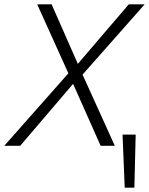

<svg xmlns="http://www.w3.org/2000/svg" viewBox="-27 -678 693 893"><path d="M646 -658 357 -331 507 0H441L313 -288L67 0H-7L291 -337L146 -658H213L335 -381L572 -658ZM553 195 543 -52H604L598 195Z"/></svg>

Font: EauTestText Semilight
Style: Italic
Weight: 300
Italic angle: -12°
Designer: Christian Thalmann (Catharsis Fonts)
Version: Version 0.001;PS 000.001;hotconv 1.0.88;makeotf.lib2.5.64775